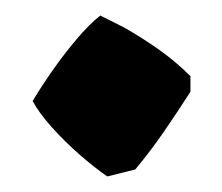

<svg xmlns="http://www.w3.org/2000/svg" viewBox="-20 -218 285 247"><path d="M118 9Q102 -2 82.5 -19Q63 -36 46.5 -54.5Q30 -73 22 -88Q32 -105 47 -126.5Q62 -148 78.5 -167.5Q95 -187 109 -198L139 -183Q162 -170 184 -154.5Q206 -139 225 -120V-100Q209 -75 191.5 -49.5Q174 -24 154 0Z"/></svg>

Font: Labrada Black
Style: Regular
Weight: 900
Designer: Mercedes Jáuregui
Foundry: Omnibus-Type Team
Version: Version 1.000; ttfautohint (v1.8.4.7-5d5b)